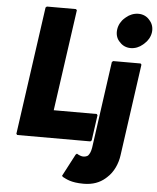

<svg xmlns="http://www.w3.org/2000/svg" viewBox="-69 -894 1009 1234"><g transform="rotate(5 435.5 -277.5)"><path d="M377 -825 371 -832H183L175 -825L59 0L65 7H537L545 0L568 -165L562 -172H285ZM638 -520 630 -513 552 45C548 70 541 87 530 99C523 104 512 108 501 108C479 108 458 93 458 93L450 100L375 243L381 250C404 261 433 282 517 282C577 282 621 264 655 235L656 234L664 227C708 188 731 131 738 79L821 -513L815 -520ZM774 -837C745 -837 717 -826 695 -807L687 -800C665 -781 650 -754 646 -725C642 -696 649 -670 665 -651L672 -644C688 -625 713 -613 742 -613C771 -613 798 -624 820 -643L828 -650C850 -669 866 -696 870 -725C874 -754 866 -780 850 -799L844 -806C828 -825 803 -837 774 -837Z"/></g></svg>

Font: Hussar Woodtype
Style: BlkObl
Weight: 900
Foundry: Cannot Into Space Fonts
Version: Version 1.07